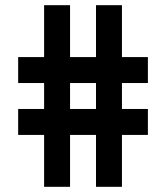

<svg xmlns="http://www.w3.org/2000/svg" viewBox="-20 -720 640 740"><path d="M50 -200V-300H150V-400H50V-500H150V-700H250V-500H350V-700H450V-500H550V-400H450V-300H550V-200H450V0H350V-200H250V0H150V-200ZM350 -300V-400H250V-300Z"/></svg>

Font: Matrix Sans
Style: Regular
Weight: 400
Designer: Brad Neil
Version: Version 1.100